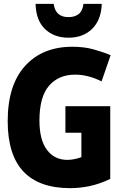

<svg xmlns="http://www.w3.org/2000/svg" viewBox="-20 -968 640 998"><path d="M345 10Q394 10 445 -0.5Q496 -11 553 -38V-416H320V-278H403V-151Q364 -137 330 -137Q263 -137 224 -189Q185 -241 185 -341Q185 -465 235 -522.5Q285 -580 370 -580Q438 -580 508 -545L555 -681Q515 -698 466 -711.5Q417 -725 356 -725Q201 -725 110.5 -625.5Q20 -526 20 -338Q20 10 345 10ZM336 -772Q412 -772 459 -818Q506 -864 509 -948H414Q409 -910 388.5 -894.5Q368 -879 336 -879Q268 -879 259 -948H165Q167 -862 214 -817Q261 -772 336 -772Z"/></svg>

Font: Noto Sans Mono Extra
Style: Regular
Weight: 800
Designer: Monotype Design Team
Foundry: Monotype Imaging Inc.
Version: Version 1.900